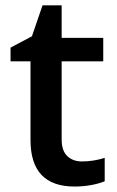

<svg xmlns="http://www.w3.org/2000/svg" viewBox="-20 -680 433 710"><path d="M283.2 -83Q325.2 -83 367.2 -96.2V-9.8Q348.1 -1.5 318.1 4.2Q288.1 9.8 255.9 9.8Q92.8 9.8 92.8 -162.1V-453.1H19V-503.9L98.1 -545.9L137.2 -660.2H208V-540H361.8V-453.1H208V-164.1Q208 -122.6 228.8 -102.8Q249.5 -83 283.2 -83Z"/></svg>

Font: TypoPRO Open Sans
Style: Regular
Weight: 600
Foundry: Ascender Corporation
Version: Version 1.10